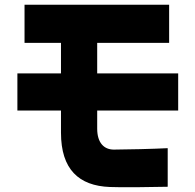

<svg xmlns="http://www.w3.org/2000/svg" viewBox="-20 -725 818 806"><path d="M441 60C490 62 599 61 684 59V-103C629 -100 506 -97 458 -97C417 -97 388 -125 388 -185V-261H728V-417H388V-545H690V-705H83V-545H236V-417H53V-261H236V-168C236 -14 311 55 441 60Z"/></svg>

Font: コーポレート・ロゴ ver3 Bold
Style: Regular
Weight: 700
Designer: [KANA_main] LOGOTYPE.JP [Source Han Sans] Ryoko NISHIZUKA 西塚涼子 (kana, bopomofo & ideographs); Paul D. Hunt (Latin, Greek
Version: Version 12.001;FEAKit 1.0